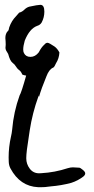

<svg xmlns="http://www.w3.org/2000/svg" viewBox="-20 -569 395 803"><path d="M152.8 213.9H139.6Q64 210.4 23.9 135.7Q17.1 123 16.6 107.9L16.1 89.4Q16.1 45.9 25.9 2.4Q29.3 -11.7 30.8 -26.4Q37.1 -101.1 62 -169.9Q69.3 -181.2 89.4 -252.9Q79.1 -254.4 74.2 -256.8L73.2 -257.3Q67.9 -271 58.6 -276.9Q51.8 -282.2 46.6 -291Q41.5 -299.8 32.7 -306.2Q22 -314 14.2 -343.3Q11.7 -348.1 8.8 -352.5Q2.9 -360.4 2.9 -370.1Q2.9 -372.1 3.4 -375.2Q3.9 -378.4 3.9 -382.8Q3.9 -390.6 3.4 -397Q2.9 -403.3 2.4 -409.7Q2.4 -429.2 13.2 -439.5Q15.1 -440.9 16.1 -443.8L18.6 -454.6Q28.3 -482.4 47.4 -501.5Q53.7 -508.3 60.1 -516.1Q72.3 -519 81.5 -528.3Q90.8 -537.6 102.1 -541Q138.2 -548.8 148.9 -548.8Q165.5 -548.8 165.5 -520.5Q165.5 -496.1 154.3 -475.1Q147.9 -464.4 135.7 -460.9Q103.5 -449.2 83.5 -398.9Q77.1 -376.5 77.1 -362.3Q77.1 -352.5 80.1 -347.2Q87.9 -331.1 107.4 -331.1Q127.4 -331.1 142.1 -350.1Q153.3 -372.1 166 -382.8Q171.9 -390.1 178.7 -390.1Q185.1 -390.1 208 -374.5Q219.7 -366.2 228.5 -349.6Q227.1 -324.7 214.4 -304.7Q211.4 -298.8 208.5 -293Q205.6 -287.1 202.1 -286.1Q185.1 -278.8 174.3 -250Q153.3 -199.7 142.6 -162.1L143.1 -167.5Q143.1 -169.4 142.6 -169.4Q142.1 -169.4 140.1 -164.1Q115.7 -96.7 104.5 -24.9L101.1 -2Q89.8 67.4 89.8 92.8Q89.8 117.2 104.5 136.5Q119.1 155.8 143.6 155.8L152.8 155.3Q209 152.3 263.7 134.3Q274.4 130.9 285.2 130.9Q291 130.9 297.6 131.6Q304.2 132.3 311 132.3Q315.4 132.3 324.7 140.1Q336.4 148.9 336.4 156.2Q336.4 162.6 329.1 168.9Q305.7 187 277.8 195.8Q235.8 207 193.4 210.4Q180.7 211.4 168 213.4Q160.6 213.9 152.8 213.9Z"/></svg>

Font: Kurland
Style: Regular
Weight: 400
Designer: GGBot
Version: 0.22